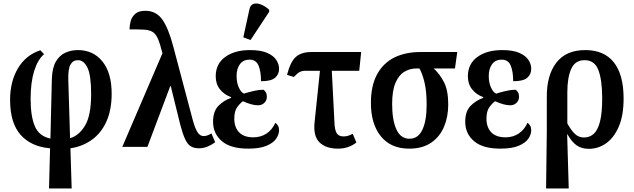

<svg xmlns="http://www.w3.org/2000/svg" viewBox="-20 -830 3582 1085"><path d="M257 235 263 8Q156 -1 96.5 -68Q37 -135 37 -266Q37 -369 81.5 -444Q126 -519 208 -546L229 -524Q193 -493 173 -428.5Q153 -364 153 -271Q153 -173 177 -116.5Q201 -60 265 -47L273 -383Q275 -447 296 -482.5Q317 -518 350 -532.5Q383 -547 420 -547Q507 -547 559 -482.5Q611 -418 611 -301Q611 -209 581.5 -143.5Q552 -78 499 -40Q446 -2 378 8L385 235ZM366 -377 376 -49Q427 -64 461 -121Q495 -178 495 -298Q495 -404 474.5 -447Q454 -490 420 -490Q392 -490 378 -464.5Q364 -439 366 -377Z M671 0 898 -529Q885 -581 873 -609.5Q861 -638 842.5 -649.5Q824 -661 793.5 -662.5Q763 -664 712 -664Q712 -687 718.5 -711Q725 -735 744.5 -752Q764 -769 801 -769Q863 -769 898 -718.5Q933 -668 960 -564L1069 -153Q1082 -105 1096 -83Q1110 -61 1131 -61Q1151 -61 1175 -76L1196 -26Q1177 -12 1153.5 -2Q1130 8 1104 8Q1077 8 1058.5 -3Q1040 -14 1026 -44Q1012 -74 998 -128L945 -343H942L813 0Z M1383 10Q1283 10 1233.5 -32.5Q1184 -75 1184 -142Q1184 -201 1214.5 -232Q1245 -263 1286 -277V-281Q1247 -295 1223 -325Q1199 -355 1199 -399Q1199 -469 1252.5 -508Q1306 -547 1393 -547Q1454 -547 1490 -531Q1526 -515 1541.5 -491Q1557 -467 1557 -441Q1557 -410 1534.5 -390.5Q1512 -371 1455 -371Q1455 -426 1441 -459.5Q1427 -493 1390 -493Q1355 -493 1336 -467.5Q1317 -442 1317 -401Q1317 -363 1329.5 -335.5Q1342 -308 1359 -301Q1387 -310 1416 -316.5Q1445 -323 1469 -323Q1476 -318 1482 -308.5Q1488 -299 1488 -283Q1488 -263 1474 -249Q1460 -235 1438 -235Q1420 -235 1398.5 -241Q1377 -247 1353 -258Q1337 -247 1320.5 -224.5Q1304 -202 1304 -159Q1304 -111 1331 -82.5Q1358 -54 1412 -54Q1453 -54 1485 -74.5Q1517 -95 1536 -136Q1545 -130 1551 -119.5Q1557 -109 1557 -94Q1557 -70 1540.5 -46Q1524 -22 1485.5 -6Q1447 10 1383 10ZM1396 -604 1355 -619 1389 -775Q1394 -802 1412.5 -808Q1431 -814 1455 -804.5Q1479 -795 1501 -775V-763Z M1890 10Q1822 10 1785.5 -25.5Q1749 -61 1758 -142L1788 -430H1706Q1687 -430 1673.5 -423Q1660 -416 1641 -395L1602 -407Q1621 -481 1652 -508.5Q1683 -536 1740 -536H2021L2010 -430H1855L1870 -138Q1871 -98 1882 -78.5Q1893 -59 1922 -59Q1947 -59 1973 -74L1994 -25Q1976 -10 1949.5 0Q1923 10 1890 10Z M2292 10Q2189 10 2132.5 -59.5Q2076 -129 2076 -248Q2076 -347 2111.5 -411Q2147 -475 2209.5 -505.5Q2272 -536 2355 -536H2564L2551 -443H2431Q2466 -411 2489.5 -364.5Q2513 -318 2513 -239Q2513 -171 2489.5 -114.5Q2466 -58 2417 -24Q2368 10 2292 10ZM2294 -46Q2343 -46 2367 -97Q2391 -148 2391 -238Q2391 -317 2378 -368Q2365 -419 2350 -443H2332Q2296 -443 2265 -424.5Q2234 -406 2215 -362Q2196 -318 2196 -242Q2196 -152 2220 -99Q2244 -46 2294 -46Z M2808 10Q2708 10 2658.5 -32.5Q2609 -75 2609 -142Q2609 -201 2639.5 -232Q2670 -263 2711 -277V-281Q2672 -295 2648 -325Q2624 -355 2624 -399Q2624 -469 2677.5 -508Q2731 -547 2818 -547Q2879 -547 2915 -531Q2951 -515 2966.5 -491Q2982 -467 2982 -441Q2982 -410 2959.5 -390.5Q2937 -371 2880 -371Q2880 -426 2866 -459.5Q2852 -493 2815 -493Q2780 -493 2761 -467.5Q2742 -442 2742 -401Q2742 -363 2754.5 -335.5Q2767 -308 2784 -301Q2812 -310 2841 -316.5Q2870 -323 2894 -323Q2901 -318 2907 -308.5Q2913 -299 2913 -283Q2913 -263 2899 -249Q2885 -235 2863 -235Q2845 -235 2823.5 -241Q2802 -247 2778 -258Q2762 -247 2745.5 -224.5Q2729 -202 2729 -159Q2729 -111 2756 -82.5Q2783 -54 2837 -54Q2878 -54 2910 -74.5Q2942 -95 2961 -136Q2970 -130 2976 -119.5Q2982 -109 2982 -94Q2982 -70 2965.5 -46Q2949 -22 2910.5 -6Q2872 10 2808 10Z M3066 235 3070 -90V-280Q3069 -405 3124 -476Q3179 -547 3287 -547Q3394 -547 3449 -477.5Q3504 -408 3504 -273Q3504 -178 3477 -115Q3450 -52 3405.5 -20.5Q3361 11 3308 11Q3266 11 3238 -9Q3210 -29 3187 -71H3185L3194 235ZM3280 -53Q3312 -53 3335 -73.5Q3358 -94 3370.5 -142.5Q3383 -191 3383 -273Q3383 -378 3361.5 -434Q3340 -490 3284 -490Q3230 -490 3208 -441Q3186 -392 3186 -308V-133Q3205 -97 3227 -75Q3249 -53 3280 -53Z"/></svg>

Font: Noto Serif Condensed SemiBold
Style: Regular
Weight: 600
Width: 3
Designer: Monotype Design Team
Foundry: Monotype Imaging Inc.
Version: Version 2.013